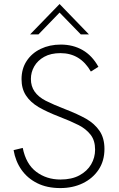

<svg xmlns="http://www.w3.org/2000/svg" viewBox="-20 -927 592 954"><path d="M279.5 7.5Q213.5 7.5 165 -16.8Q116.5 -41 86.8 -83.2Q57 -125.5 47.5 -181L93 -192Q109 -112 160 -73.5Q211 -35 280.5 -35Q336.5 -35 374.8 -55.8Q413 -76.5 432.8 -110.2Q452.5 -144 452.5 -183.5Q452.5 -229 430.2 -257.5Q408 -286 371.5 -305Q331 -325.5 273 -347.8Q215 -370 171.5 -395Q130.5 -419.5 108.8 -453Q87 -486.5 87 -533.5Q87 -585.5 112.5 -624.2Q138 -663 182.2 -684.2Q226.5 -705.5 282 -705.5Q343 -705.5 390.5 -678.2Q438 -651 469 -595L431.5 -571.5Q379 -663 280.5 -663Q232.5 -663 199.8 -644.8Q167 -626.5 150.2 -597.2Q133.5 -568 133.5 -534.5Q133.5 -498.5 152 -472Q170.5 -445.5 207 -426.5Q246.5 -406.5 305.5 -383.8Q364.5 -361 408.5 -336.5Q450 -312.5 474.5 -276.8Q499 -241 499 -187Q499 -127.5 470 -84Q441 -40.5 391.5 -16.5Q342 7.5 279.5 7.5ZM422 -756H381.5L276 -864.5L171 -756H129.5L276 -907Z"/></svg>

Font: Acari Sans Neue Light
Style: Regular
Weight: 300
Designer: Alfredo Marco Pradil (font), Cristiano Sobral (main changes)
Foundry: Hanken Design Co. (font), Cristiano Sobral (main changes)
Version: Version 2.459;March 19, 2022;FontCreator 14.0.0.2808 64-bit;